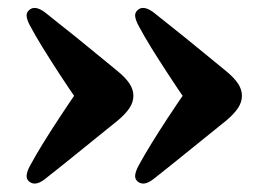

<svg xmlns="http://www.w3.org/2000/svg" viewBox="-20 -482 662 475"><path d="M578.5 -245Q578.5 -229.5 569 -215Q559.5 -200.5 540 -184Q512.5 -162 487 -141.2Q461.5 -120.5 438.2 -101.8Q415 -83 395 -67Q375 -51 359 -38.5Q346.5 -29 337 -28Q327.5 -27 320.5 -33Q313 -39.5 314.5 -49.5Q316 -59.5 322.5 -71.5Q336 -96.5 354 -125.8Q372 -155 395.2 -190.5Q418.5 -226 449 -270V-220Q419 -263 395.8 -298.8Q372.5 -334.5 354.2 -364Q336 -393.5 322.5 -419Q316 -431 314.5 -440.8Q313 -450.5 320.5 -457Q327.5 -463.5 337 -462.2Q346.5 -461 359 -452Q374.5 -439.5 394.8 -423.5Q415 -407.5 438.2 -388.8Q461.5 -370 487 -349Q512.5 -328 539.5 -306Q559.5 -289.5 569 -275Q578.5 -260.5 578.5 -245ZM310 -245Q310 -229.5 300.5 -215Q291 -200.5 271.5 -184Q244 -162 218.5 -141.2Q193 -120.5 169.8 -101.8Q146.5 -83 126.5 -67Q106.5 -51 90.5 -38.5Q78 -29 68.5 -28Q59 -27 52 -33Q44.5 -39.5 46 -49.5Q47.5 -59.5 54 -71.5Q67.5 -96.5 85.5 -125.8Q103.5 -155 126.8 -190.5Q150 -226 180.5 -270V-220Q150.5 -263 127.2 -298.8Q104 -334.5 85.8 -364Q67.5 -393.5 54 -419Q47.5 -431 46 -440.8Q44.5 -450.5 52 -457Q59 -463.5 68.5 -462.2Q78 -461 90.5 -452Q106 -439.5 126.2 -423.5Q146.5 -407.5 169.8 -388.8Q193 -370 218.5 -349Q244 -328 271 -306Q291 -289.5 300.5 -275Q310 -260.5 310 -245Z"/></svg>

Font: Fraunces 28pt Soft Wonky
Style: Bold
Weight: 700
Version: Version 1.000;[b76b70a41]